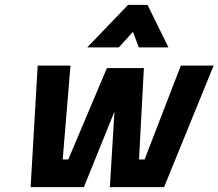

<svg xmlns="http://www.w3.org/2000/svg" viewBox="-20 -770 899 790"><path d="M106 0C106 0 325 0 325 0C325 0 451 -311 451 -311C451 -311 432 0 432 0C432 0 655 0 655 0C655 0 859 -500 859 -500C859 -500 724 -500 724 -500C724 -500 575 -114 575 -114C575 -114 552 -114 552 -114C552 -114 572 -490 572 -490C572 -490 420 -490 420 -490C420 -490 261 -114 261 -114C261 -114 238 -114 238 -114C238 -114 270 -500 270 -500C270 -500 135 -500 135 -500C135 -500 106 0 106 0ZM469 -575C469 -575 527 -639 527 -639C527 -639 551 -575 551 -575C551 -575 673 -575 673 -575C673 -575 587 -750 587 -750C587 -750 507 -750 507 -750C507 -750 339 -575 339 -575C339 -575 469 -575 469 -575Z"/></svg>

Font: My Font
Style: Bold Italic
Weight: 500
Version: Version 0.001